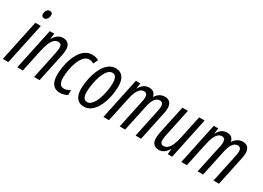

<svg xmlns="http://www.w3.org/2000/svg" viewBox="-17 -1443 2960 2161"><g transform="rotate(30 1462.5 -362.0)"><path d="M0 0 113.3 -535.2H185.1L71.3 0ZM172.4 -627.9Q154.8 -627.9 145.8 -637.5Q136.7 -647 136.7 -665Q136.7 -682.1 142.6 -697.8Q148.4 -713.4 160.4 -723.6Q172.4 -733.9 190.4 -733.9Q207.5 -733.9 216.3 -725.3Q225.1 -716.8 225.1 -698.7Q225.1 -669.9 210.9 -648.9Q196.8 -627.9 172.4 -627.9Z M188 0 301.3 -535.2H359.9L349.6 -462.4H352.1Q366.7 -489.3 384.8 -507.6Q402.8 -525.9 424.6 -535.4Q446.3 -544.9 470.7 -544.9Q497.6 -544.9 518.8 -534.4Q540 -523.9 552.5 -502.2Q564.9 -480.5 564.9 -445.8Q564.9 -424.8 560.3 -397Q555.7 -369.1 550.3 -342.8L477.5 0H406.2L476.6 -333.5Q481.9 -358.4 486.3 -384.5Q490.7 -410.6 490.7 -431.2Q490.7 -454.1 479.5 -466.6Q468.3 -479 445.8 -479Q415.5 -479 392.3 -457Q369.1 -435.1 351.8 -392.6Q334.5 -350.1 321.3 -288.1L260.3 0Z M744.6 9.8Q703.6 9.8 675.5 -8.3Q647.5 -26.4 633.1 -62.3Q618.7 -98.1 618.7 -151.4Q618.7 -198.7 627 -252.4Q635.3 -306.2 652.8 -357.9Q670.4 -409.7 697.8 -451.9Q725.1 -494.1 762.7 -519.5Q800.3 -544.9 849.1 -544.9Q874.5 -544.9 895.8 -539.6Q917 -534.2 935.1 -522.9L906.2 -463.4Q893.6 -472.2 878.2 -476.8Q862.8 -481.4 848.1 -481.4Q809.1 -481.4 779.8 -449.7Q750.5 -418 731 -368.2Q711.4 -318.4 701.7 -262.7Q691.9 -207 691.9 -158.7Q691.9 -122.1 699.7 -98.9Q707.5 -75.7 722.9 -64.5Q738.3 -53.2 760.7 -53.2Q778.8 -53.2 798.8 -60.3Q818.8 -67.4 840.3 -79.6V-16.6Q821.8 -5.4 796.9 2.2Q772 9.8 744.6 9.8Z M1055.2 9.8Q1015.6 9.8 987.8 -8.3Q960 -26.4 945.1 -62.3Q930.2 -98.1 930.2 -150.4Q930.2 -190.4 937.7 -242.2Q945.3 -293.9 961.7 -346.9Q978 -399.9 1004.6 -444.8Q1031.2 -489.7 1069.1 -517.3Q1106.9 -544.9 1157.2 -544.9Q1196.3 -544.9 1224.1 -526.1Q1252 -507.3 1266.6 -471.2Q1281.2 -435.1 1281.2 -382.3Q1281.2 -333.5 1272.7 -279.3Q1264.2 -225.1 1246.6 -173.8Q1229 -122.6 1201.9 -81.1Q1174.8 -39.6 1138.2 -14.9Q1101.6 9.8 1055.2 9.8ZM1062.5 -53.2Q1090.8 -53.2 1113.8 -75.2Q1136.7 -97.2 1154.3 -133.5Q1171.9 -169.9 1183.8 -213.9Q1195.8 -257.8 1201.9 -302.2Q1208 -346.7 1208 -384.3Q1208 -415.5 1201.4 -437.5Q1194.8 -459.5 1181.6 -470.9Q1168.5 -482.4 1148.4 -482.4Q1118.2 -482.4 1094.5 -458.5Q1070.8 -434.6 1053.5 -396Q1036.1 -357.4 1024.9 -312.5Q1013.7 -267.6 1008.1 -224.4Q1002.4 -181.2 1002.4 -149.4Q1002.4 -102.5 1017.6 -77.9Q1032.7 -53.2 1062.5 -53.2Z M1306.6 0 1419.9 -535.2H1478.5L1468.3 -464.8H1471.2Q1485.8 -490.7 1503.4 -508.5Q1521 -526.4 1542.2 -535.6Q1563.5 -544.9 1587.4 -544.9Q1625.5 -544.9 1647.5 -527.8Q1669.4 -510.7 1676.3 -475.6H1678.2Q1692.9 -497.6 1710.4 -513.2Q1728 -528.8 1749 -536.9Q1770 -544.9 1794.4 -544.9Q1836.4 -544.9 1860.6 -519.8Q1884.8 -494.6 1884.8 -444.8Q1884.8 -430.2 1882.3 -411.9Q1879.9 -393.6 1876 -376L1796.4 0H1725.1L1801.8 -362.8Q1805.7 -381.3 1808.1 -398.4Q1810.5 -415.5 1810.5 -425.8Q1810.5 -452.6 1798.8 -466.3Q1787.1 -480 1765.1 -480Q1744.1 -480 1727.8 -469Q1711.4 -458 1699.2 -439.5Q1687 -420.9 1678.5 -397.7Q1669.9 -374.5 1664.6 -350.6L1589.8 0H1518.6L1597.7 -372.1Q1601.6 -387.7 1602.8 -402.1Q1604 -416.5 1604 -426.8Q1604 -452.6 1593.3 -466.3Q1582.5 -480 1560.1 -480Q1534.2 -480 1514.9 -464.6Q1495.6 -449.2 1481.7 -422.9Q1467.8 -396.5 1458 -362.5Q1448.2 -328.6 1440.9 -292L1378.9 0Z M2031.7 9.8Q2001 9.8 1980 -2Q1959 -13.7 1948 -36.4Q1937 -59.1 1937 -91.8Q1937 -110.4 1940.7 -135.5Q1944.3 -160.6 1949.2 -183.1L2024.4 -535.2H2096.2L2023.4 -191.4Q2018.1 -168.9 2014.6 -147.2Q2011.2 -125.5 2011.2 -106Q2011.2 -82 2022 -68.6Q2032.7 -55.2 2055.2 -55.2Q2085.9 -55.2 2109.4 -77.4Q2132.8 -99.6 2150.6 -142.6Q2168.5 -185.5 2181.2 -247.1L2242.2 -535.2H2313.5L2200.7 0H2143.1L2149.9 -68.8H2147Q2132.8 -43.9 2114.5 -26.4Q2096.2 -8.8 2075.2 0.5Q2054.2 9.8 2031.7 9.8Z M2319.3 0 2432.6 -535.2H2491.2L2481 -464.8H2483.9Q2498.5 -490.7 2516.1 -508.5Q2533.7 -526.4 2554.9 -535.6Q2576.2 -544.9 2600.1 -544.9Q2638.2 -544.9 2660.2 -527.8Q2682.1 -510.7 2689 -475.6H2690.9Q2705.6 -497.6 2723.1 -513.2Q2740.7 -528.8 2761.7 -536.9Q2782.7 -544.9 2807.1 -544.9Q2849.1 -544.9 2873.3 -519.8Q2897.5 -494.6 2897.5 -444.8Q2897.5 -430.2 2895 -411.9Q2892.6 -393.6 2888.7 -376L2809.1 0H2737.8L2814.5 -362.8Q2818.4 -381.3 2820.8 -398.4Q2823.2 -415.5 2823.2 -425.8Q2823.2 -452.6 2811.5 -466.3Q2799.8 -480 2777.8 -480Q2756.8 -480 2740.5 -469Q2724.1 -458 2711.9 -439.5Q2699.7 -420.9 2691.2 -397.7Q2682.6 -374.5 2677.2 -350.6L2602.5 0H2531.2L2610.4 -372.1Q2614.3 -387.7 2615.5 -402.1Q2616.7 -416.5 2616.7 -426.8Q2616.7 -452.6 2606 -466.3Q2595.2 -480 2572.8 -480Q2546.9 -480 2527.6 -464.6Q2508.3 -449.2 2494.4 -422.9Q2480.5 -396.5 2470.7 -362.5Q2460.9 -328.6 2453.6 -292L2391.6 0Z"/></g></svg>

Font: Open Sans Condensed
Style: Italic
Weight: 400
Width: 3
Italic angle: -12°
Designer: Monotype Design Team
Foundry: Monotype Imaging Inc.
Version: Version 3.000